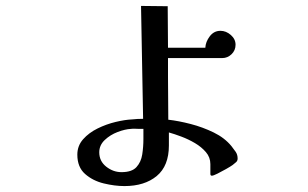

<svg xmlns="http://www.w3.org/2000/svg" viewBox="-20 -580 1040 648"><path d="M464 -111Q464 -84 460 -58.5Q456 -33 440.5 -16Q425 1 390 1Q362 1 338.5 -17.5Q315 -36 315 -66Q315 -90 333.5 -107.5Q352 -125 377 -134.5Q402 -144 422 -145Q429 -146 436 -145.5Q443 -145 450 -145Q453 -145 456.5 -145Q460 -145 464 -145Q464 -137 464 -128.5Q464 -120 464 -111ZM782 -45Q782 -58 775.5 -67.5Q769 -77 761 -87Q738 -115 701 -133Q664 -151 623.5 -161.5Q583 -172 548 -176Q548 -212 547.5 -248Q547 -284 547 -320V-384H730Q748 -384 761.5 -397Q775 -410 775 -429Q775 -448 759 -462Q743 -476 724 -476Q702 -476 688 -457.5Q674 -439 673 -419H547L546 -559L456 -560L463 -179Q453 -179 444 -178.5Q435 -178 426 -177Q402 -176 370.5 -168.5Q339 -161 309.5 -146.5Q280 -132 260.5 -110Q241 -88 241 -58Q241 -16 267 7Q293 30 330 39Q367 48 400 48Q468 48 509 14Q550 -20 550 -89V-133Q568 -128 592 -119Q616 -110 638 -97Q660 -84 675 -66.5Q690 -49 690 -26Q690 -19 690 -9.5Q690 0 690 7Q690 13 695 13Q700 13 714 6Q728 -1 743 -9.5Q758 -18 765 -23Q771 -28 776.5 -32.5Q782 -37 782 -45Z"/></svg>

Font: UoqMunThenKhung
Style: Regular
Weight: 400
Designer: Font-Kai, 金井和夫, 宇文滿月
Foundry: Kazuo Kanai, Moonlit Owen
Version: Version 1.197